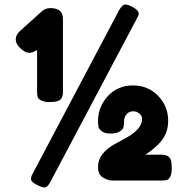

<svg xmlns="http://www.w3.org/2000/svg" viewBox="-20 -804 844 854"><path d="M626 -116Q652 -131 683 -161Q728 -204 728 -266Q728 -332 683 -378Q638 -424 571 -424Q504 -424 460 -377Q416 -328 416 -267Q416 -253 418 -241Q419 -231 432 -221Q445 -210 471 -210Q497 -210 512 -219Q526 -227 529 -238Q532 -248 532 -266Q532 -284 545 -298Q556 -309 572 -309Q589 -309 600 -299Q612 -289 612 -276Q612 -230 543 -192Q513 -176 485 -160Q455 -143 436 -119Q416 -93 416 -61Q416 -28 437 -15Q459 -1 481 -1H697Q711 -1 721 -3Q730 -5 737 -18Q744 -31 744 -55Q744 -80 740 -92Q732 -116 697 -116ZM125 -31Q118 -20 118 -7Q118 5 142 17Q165 30 178 30Q190 30 201 10L203 7L590 -724Q597 -735 597 -743Q597 -758 573 -771Q550 -784 537 -784Q525 -784 511 -761ZM145 -396Q145 -384 147 -374Q149 -365 162 -358Q176 -350 199 -350Q223 -350 235 -354Q260 -360 260 -396V-720Q260 -768 203 -768Q180 -768 162 -750Q160 -748 71 -668Q50 -650 50 -629Q50 -608 71 -589Q93 -569 109 -569Q126 -569 145 -582Z"/></svg>

Font: FredokaOneMacrons
Style: Regular
Weight: 500
Designer: ""
Foundry: ""
Version: ""